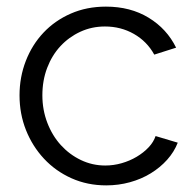

<svg xmlns="http://www.w3.org/2000/svg" viewBox="-20 -550 589 580"><path d="M39 -262Q39 -317 58 -366Q77 -415 111.5 -451.5Q146 -488 194 -509Q242 -530 300 -530Q374 -530 429 -496.5Q484 -463 512 -406L446 -385Q424 -425 384.5 -447.5Q345 -470 297 -470Q257 -470 222.5 -454Q188 -438 162.5 -410.5Q137 -383 122.5 -345Q108 -307 108 -262Q108 -218 123 -179Q138 -140 164 -111.5Q190 -83 224.5 -66.5Q259 -50 298 -50Q323 -50 347.5 -57Q372 -64 393 -76.5Q414 -89 429 -105Q444 -121 450 -139L517 -119Q506 -91 485 -67.5Q464 -44 435.5 -26.5Q407 -9 372.5 0.5Q338 10 301 10Q244 10 196 -11.5Q148 -33 113 -70.5Q78 -108 58.5 -157Q39 -206 39 -262Z"/></svg>

Font: Boldmen
Style: Regular
Weight: 400
Designer: Matt McInerney, Pablo Impallari, Rodrigo Fuenzalida
Foundry: LIVING CONCEPT
Version: Version 1.000